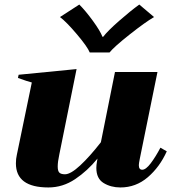

<svg xmlns="http://www.w3.org/2000/svg" viewBox="-20 -815 754 845"><path d="M244 -740 329 -795Q357 -767 389 -723Q421 -679 431 -653H434Q454 -679 503.5 -722.5Q553 -766 593 -795L658 -740Q620 -718 551 -663.5Q482 -609 462 -584H375Q365 -609 319 -663.5Q273 -718 244 -740ZM714 -149Q683 -80 630.5 -35Q578 10 510 10Q468 10 436 -9.5Q404 -29 404 -76Q404 -89 407 -105L409 -117Q365 -63 310.5 -26.5Q256 10 193 10Q50 10 50 -96Q50 -116 54 -133L120 -452Q103 -456 59 -472L62 -486L317 -511L241 -135Q234 -103 234 -82Q234 -62 241.5 -55Q249 -48 266 -48Q291 -48 333 -87Q375 -126 424 -189L486 -498H673L595 -115Q591 -95 591 -88Q591 -68 606 -68Q622 -68 643.5 -96.5Q665 -125 686 -165Z"/></svg>

Font: Trirong Black
Style: Italic
Weight: 900
Italic angle: -12°
Designer: Katatrad Team
Foundry: CadsonDemak
Version: Version 1.001